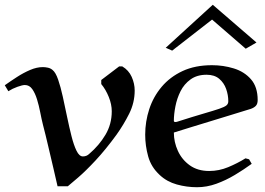

<svg xmlns="http://www.w3.org/2000/svg" viewBox="-27 -768 1109 804"><path d="M8 -386 -7 -411Q17 -428 44 -445.5Q71 -463 99 -475Q127 -487 152 -487Q163 -487 174 -484.5Q185 -482 193 -475Q206 -465 216.5 -434.5Q227 -404 236 -363Q245 -322 254 -278.5Q263 -235 272.5 -197.5Q282 -160 293.5 -136.5Q305 -113 320 -113Q336 -113 347 -124Q388 -159 414.5 -203.5Q441 -248 441 -302Q441 -331 428.5 -362Q416 -393 397 -416V-433L472 -490H485Q512 -474 524.5 -446Q537 -418 537 -389Q537 -338 514 -292Q491 -246 461 -204Q415 -141 373 -96Q331 -51 300 -24.5Q269 2 257 12H214Q207 -20 196.5 -64Q186 -108 175 -155.5Q164 -203 153 -245Q147 -269 141.5 -297.5Q136 -326 128 -352Q120 -378 108 -395Q96 -412 77 -412Q67 -412 46 -404.5Q25 -397 8 -386Z M1001 -105 1016 -101 1027 -82Q994 -58 956.5 -35.5Q919 -13 879 1.5Q839 16 798 16Q755 16 713.5 4.5Q672 -7 642 -35Q606 -68 593.5 -113Q581 -158 581 -204Q581 -259 598 -311Q615 -363 650 -404.5Q685 -446 737.5 -470.5Q790 -495 861 -495Q908 -495 952 -481.5Q996 -468 1024 -436Q1052 -404 1052 -349Q1052 -333 1044.5 -325Q1037 -317 1023 -312Q1023 -312 1000 -305Q977 -298 940 -286.5Q903 -275 860 -262Q817 -249 775 -236Q733 -223 701 -213Q701 -173 718 -136Q735 -99 768 -75.5Q801 -52 849 -52Q890 -52 928.5 -68Q967 -84 1001 -105ZM708 -257Q710 -257 711.5 -257.5Q713 -258 714 -258Q783 -280 826 -292.5Q869 -305 891 -312.5Q913 -320 921 -326.5Q929 -333 929 -344Q929 -370 920 -395.5Q911 -421 891 -438Q871 -455 838 -455Q798 -455 771 -435.5Q744 -416 729 -386Q714 -356 707.5 -322.5Q701 -289 701 -262Q701 -257 708 -257ZM667 -568 864 -748 1047 -590 1002 -564 861 -686 694 -556Z"/></svg>

Font: Aref Ruqaa Ink
Style: Bold
Weight: 700
Designer: Abdullah Aref
Version: Version 1.005